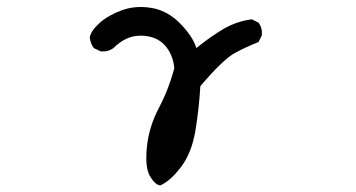

<svg xmlns="http://www.w3.org/2000/svg" viewBox="-20 -448 1040 561"><path d="M448.2 93.8Q432.6 91.8 418 66.4Q403.3 41 409.2 -18.1Q415 -77.1 444.3 -132.8Q473.6 -188.5 489.3 -249Q485.4 -290 460.9 -316.4Q436.5 -342.8 392.6 -343.8Q348.6 -344.7 311.5 -307.6Q295.9 -295.9 274.4 -297.9L253.9 -307.6Q244.1 -321.3 242.2 -338.9Q246.1 -358.4 271 -380.9Q295.9 -403.3 335.9 -418Q376 -432.6 422.9 -424.8Q469.7 -417 506.8 -378.9Q543.9 -340.8 553.7 -307.6Q594.7 -340.8 632.8 -363.3Q670.9 -385.7 715.8 -391.6L735.4 -381.8Q747.1 -366.2 745.1 -344.7L735.4 -325.2Q700.2 -311.5 666 -293Q631.8 -274.4 565.4 -196.3Q561.5 -129.9 550.8 -65.4Q540 -1 508.8 40Q477.5 81.1 448.2 93.8Z"/></svg>

Font: NaikaiFont
Style: Regular
Weight: 400
Version: Version 1.67